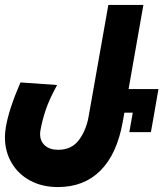

<svg xmlns="http://www.w3.org/2000/svg" viewBox="-28 -745 662 778"><path d="M-8 -188.5Q-8 -208 -4 -232Q9 -305.5 55 -411L203.5 -400.5Q171.5 -342.5 157 -298.8Q142.5 -255 136 -217.5Q134.5 -209.5 134.5 -201.5Q134.5 -173 154 -155.5Q173.5 -138 207.5 -138Q262.5 -138 292 -178Q321.5 -218 331 -272.5L411 -725H553L493 -384H614L597.5 -288.5L583.5 -209.5H496L510 -288.5H476L469 -249.5Q446 -121 379.2 -54Q312.5 13 207 13Q143 13 94.2 -13.2Q45.5 -39.5 18.8 -85.5Q-8 -131.5 -8 -188.5Z"/></svg>

Font: JuliaMono Black
Style: Italic
Weight: 900
Italic angle: -9°
Monospace: yes
Designer: cormullion
Foundry: corm
Version: Version 0.057; ttfautohint (v1.8.4)